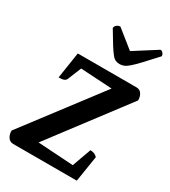

<svg xmlns="http://www.w3.org/2000/svg" viewBox="-215 -1005 987 1112"><g transform="rotate(30 278.5 -449.5)"><path d="M56.4 0Q33.1 0 20.9 -19.3Q8.7 -38.6 9.7 -63L419.3 -602.2L434.2 -560.2L155.4 -576.6L183.2 -586L141.8 -484.1Q137.8 -474.6 126.6 -469.9Q115.4 -465.2 91.4 -465.2L118.4 -641H510.3Q534.6 -641 546 -622.3Q557.5 -603.5 557 -580.2L151.7 -44.4L150.8 -82.9L442.4 -64.4L410 -47.8L462 -192.3Q476.7 -192.3 488 -187.8Q499.3 -183.3 509.2 -173L481.7 0ZM357.9 -708.4Q342.7 -708.4 330.5 -714Q318.2 -719.5 305 -736.1Q291.7 -752.7 271.6 -784.7Q251.5 -816.6 220.1 -869.8Q220.1 -881.8 230.7 -890.4Q241.3 -899.1 254.5 -899.1L384.4 -795.1H359.2L522.7 -899.1Q532.2 -899.1 539.8 -890.4Q547.5 -881.8 547.5 -869.8Q499 -816.6 468.9 -784.7Q438.9 -752.7 419.7 -736.1Q400.5 -719.5 386.8 -714Q373.1 -708.4 357.9 -708.4Z"/></g></svg>

Font: Petrona
Style: Italic
Weight: 400
Italic angle: -9°
Designer: Ringo R. Seeber
Foundry: Ringo R. Seeber
Version: Version 2.001; ttfautohint (v1.8.3)